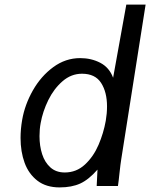

<svg xmlns="http://www.w3.org/2000/svg" viewBox="-20 -810 654 836"><path d="M69.5 -209.5Q69.5 -247.5 76.5 -288Q88 -354.5 123.2 -416.5Q158.5 -478.5 212 -517.8Q265.5 -557 329 -557Q377.5 -557 416.8 -536.5Q456 -516 472.5 -471.5L530 -790H614L508 -117Q504.5 -95.5 500.5 -58Q496.5 -19 493.5 0H401L404.5 -71.5Q366.5 -28 329.5 -11Q292.5 6 239.5 6Q181 6 143 -23.2Q105 -52.5 87.2 -101Q69.5 -149.5 69.5 -209.5ZM440.5 -284Q446 -316 446 -346.5Q446 -409 420.2 -449Q394.5 -489 337 -489Q290 -489 252.2 -456.2Q214.5 -423.5 190.2 -374Q166 -324.5 157 -274Q152 -247.5 152 -217Q152 -174.5 163.5 -138.8Q175 -103 199.5 -81Q224 -59 262 -59Q312.5 -59 349.8 -93.5Q387 -128 409 -179.2Q431 -230.5 440.5 -284Z"/></svg>

Font: JuliaMono
Style: Italic
Weight: 400
Italic angle: -9°
Monospace: yes
Designer: cormullion
Foundry: corm
Version: Version 0.057; ttfautohint (v1.8.4)